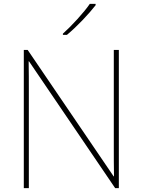

<svg xmlns="http://www.w3.org/2000/svg" viewBox="-20 -972 738 992"><path d="M474 -945V-952H444C415 -909 350 -838 305 -798V-792H326C379 -836 439 -900 474 -945ZM594 0V-714H568V-211C568 -165 568 -111 569 -61H567L123 -714H103V0H129V-502C129 -555 129 -597 128 -655H130L575 0Z"/></svg>

Font: Noto Sans Ethiopic Thin
Style: Regular
Weight: 100
Designer: Monotype Design Team
Foundry: Monotype Imaging Inc.
Version: Version 2.102